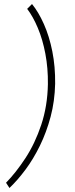

<svg xmlns="http://www.w3.org/2000/svg" viewBox="-20 -770 374 954"><path d="M254 -354Q252 -267 231.5 -190Q211 -113 178.5 -46.5Q146 20 106.5 73Q67 126 27 164L10 138Q59 88 106.5 15.5Q154 -57 185 -150Q216 -243 218 -352Q219 -431 205.5 -502.5Q192 -574 168 -631Q144 -688 115 -726L139 -750Q171 -711 198 -650.5Q225 -590 240 -514.5Q255 -439 254 -354Z"/></svg>

Font: Josefin Sans ExtraLight
Style: Italic
Weight: 250
Italic angle: -7°
Designer: Santiago Orozco
Foundry: Typemade
Version: Version 2.000